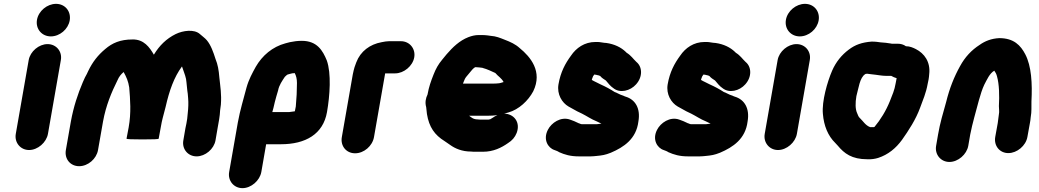

<svg xmlns="http://www.w3.org/2000/svg" viewBox="-20 -762 5395 997"><path d="M129 -450 62 -67C54 -22 86 17 131 17C176 17 221 -22 229 -67L296 -450C304 -495 272 -533 227 -533C182 -533 137 -495 129 -450ZM172 -659C164 -612 197 -573 244 -573C290 -573 334 -610 342 -656C350 -703 318 -742 271 -742C225 -742 180 -705 172 -659Z M489 17 515 -131C530 -214 559 -283 590 -345C598 -364 608 -376 622 -388C637 -361 646 -340 651 -308C656 -246 662 -177 648 -100L637 -42C637 -39 665 -38 720 -38C776 -38 804 -39 804 -42L815 -102C822 -143 826 -152 840 -207C859 -291 884 -362 925 -417C932 -394 941 -376 946 -352C949 -335 952 -290 955 -275L957 -251C959 -228 958 -201 955 -175L952 -145C950 -127 946 -113 943 -97L932 -33C924 12 956 50 1001 50C1046 50 1091 12 1099 -33L1110 -97C1115 -124 1122 -160 1123 -189L1127 -219C1131 -274 1124 -311 1119 -360C1116 -398 1111 -427 1099 -456C1088 -491 1075 -528 1054 -553C1045 -564 1029 -575 1017 -586C988 -611 931 -604 892 -585C844 -561 808 -526 779 -478C757 -516 727 -559 667 -557C605 -557 563 -539 526 -507C489 -476 461 -441 438 -393L431 -378C425 -368 418 -354 410 -335C384 -274 362 -208 348 -131L322 17C314 63 345 101 391 101C437 101 481 63 489 17Z M1506 -382C1507 -382 1509 -382 1510 -383C1518 -369 1522 -352 1522 -331C1522 -293 1520 -251 1516 -209L1511 -184C1502 -183 1490 -181 1481 -180H1394C1396 -188 1398 -195 1400 -202L1407 -232C1412 -251 1418 -273 1424 -292C1429 -320 1446 -343 1459 -363C1463 -366 1471 -376 1477 -376C1487 -378 1495 -382 1506 -382ZM1239 215C1284 215 1329 176 1337 131L1362 -13H1439C1566 -13 1658 -65 1678 -180C1693 -266 1701 -381 1677 -448C1656 -499 1627 -550 1547 -550C1525 -550 1504 -547 1485 -543L1462 -537C1395 -519 1342 -474 1308 -415C1290 -382 1272 -350 1260 -307C1245 -249 1227 -192 1215 -126L1170 131C1162 176 1194 215 1239 215Z M1922 -50 1980 -381H2032C2077 -381 2123 -419 2131 -464C2139 -509 2107 -548 2062 -548H2000C1989 -548 1977 -546 1962 -543C1901 -532 1852 -496 1830 -438L1821 -413C1818 -403 1815 -391 1812 -376L1755 -50C1747 -4 1778 34 1824 34C1870 34 1914 -4 1922 -50Z M2484 -410C2485 -410 2486 -410 2487 -409C2510 -403 2532 -392 2552 -383C2566 -366 2585 -356 2595 -336C2585 -333 2575 -329 2564 -329C2557 -328 2550 -328 2542 -328H2384L2388 -338C2393 -350 2394 -354 2401 -363L2421 -387C2427 -395 2438 -408 2447 -413H2453C2463 -413 2474 -411 2484 -410ZM2517 -141H2476C2473 -141 2467 -141 2460 -142C2438 -142 2428 -152 2416 -161H2512C2530 -161 2547 -162 2563 -164L2550 -158C2542 -152 2535 -149 2526 -143C2524 -143 2519 -141 2517 -141ZM2598 -172C2606 -174 2613 -176 2620 -178C2674 -193 2723 -239 2749 -288C2799 -391 2734 -467 2679 -512C2656 -533 2631 -544 2600 -556C2577 -565 2557 -574 2527 -576L2513 -578C2504 -579 2494 -580 2485 -580H2465C2448 -580 2430 -576 2412 -569C2366 -551 2331 -517 2299 -480L2276 -452C2256 -428 2243 -405 2231 -374C2218 -341 2207 -311 2200 -271C2191 -253 2186 -230 2193 -206C2194 -193 2196 -182 2197 -170C2208 -102 2237 -61 2289 -29L2305 -18C2309 -15 2314 -12 2318 -9C2343 9 2379 25 2426 25C2435 26 2441 26 2446 26H2488C2542 26 2584 5 2618 -19C2639 -32 2654 -49 2663 -72C2684 -128 2648 -171 2598 -172Z M3084 -544H3072C3015 -544 2972 -513 2945 -473C2915 -432 2891 -388 2880 -324C2871 -272 2899 -228 2932 -209L2977 -184C2985 -180 2993 -176 3002 -172C3028 -159 3050 -143 3078 -132L3103 -120L3087 -118C3082 -117 3078 -117 3074 -117H3002C2997 -117 2991 -120 2986 -122C2985 -122 2984 -122 2983 -123C2970 -130 2954 -136 2940 -141C2892 -158 2843 -124 2825 -88C2799 -38 2825 6 2859 17C2866 20 2877 23 2883 28C2912 41 2942 50 2985 50H3047C3056 50 3066 49 3076 48C3107 45 3122 43 3152 31C3220 2 3284 -41 3295 -131C3307 -199 3279 -245 3229 -260C3225 -261 3221 -263 3217 -265L3203 -270L3188 -277C3183 -280 3178 -282 3172 -284C3149 -299 3125 -312 3098 -324L3074 -336C3067 -339 3060 -343 3053 -347C3055 -353 3056 -359 3059 -364V-365L3066 -375C3074 -374 3079 -373 3086 -371C3090 -371 3094 -368 3097 -367C3104 -358 3115 -351 3126 -344C3137 -331 3150 -314 3164 -305C3199 -276 3253 -290 3283 -324C3319 -364 3315 -416 3285 -440C3267 -457 3257 -474 3234 -488L3229 -493C3205 -516 3171 -533 3128 -539C3115 -539 3096 -544 3084 -544Z M3651 -544H3639C3582 -544 3539 -513 3512 -473C3482 -432 3458 -388 3447 -324C3438 -272 3466 -228 3499 -209L3544 -184C3552 -180 3560 -176 3569 -172C3595 -159 3617 -143 3645 -132L3670 -120L3654 -118C3649 -117 3645 -117 3641 -117H3569C3564 -117 3558 -120 3553 -122C3552 -122 3551 -122 3550 -123C3537 -130 3521 -136 3507 -141C3459 -158 3410 -124 3392 -88C3366 -38 3392 6 3426 17C3433 20 3444 23 3450 28C3479 41 3509 50 3552 50H3614C3623 50 3633 49 3643 48C3674 45 3689 43 3719 31C3787 2 3851 -41 3862 -131C3874 -199 3846 -245 3796 -260C3792 -261 3788 -263 3784 -265L3770 -270L3755 -277C3750 -280 3745 -282 3739 -284C3716 -299 3692 -312 3665 -324L3641 -336C3634 -339 3627 -343 3620 -347C3622 -353 3623 -359 3626 -364V-365L3633 -375C3641 -374 3646 -373 3653 -371C3657 -371 3661 -368 3664 -367C3671 -358 3682 -351 3693 -344C3704 -331 3717 -314 3731 -305C3766 -276 3820 -290 3850 -324C3886 -364 3882 -416 3852 -440C3834 -457 3824 -474 3801 -488L3796 -493C3772 -516 3738 -533 3695 -539C3682 -539 3663 -544 3651 -544Z M4018 -450 3951 -67C3943 -22 3975 17 4020 17C4065 17 4110 -22 4118 -67L4185 -450C4193 -495 4161 -533 4116 -533C4071 -533 4026 -495 4018 -450ZM4061 -659C4053 -612 4086 -573 4133 -573C4179 -573 4223 -610 4231 -656C4239 -703 4207 -742 4160 -742C4114 -742 4069 -705 4061 -659Z M4636 -356 4631 -330C4625 -293 4613 -268 4601 -237C4581 -187 4552 -140 4521 -103H4520C4519 -102 4519 -102 4518 -102H4498C4474 -111 4462 -133 4445 -149C4438 -155 4435 -164 4431 -174C4421 -195 4421 -228 4427 -263C4438 -301 4444 -360 4473 -377C4473 -378 4474 -378 4475 -378C4478 -379 4480 -379 4483 -379H4484C4490 -378 4498 -377 4508 -376C4532 -374 4558 -368 4582 -368H4608C4617 -363 4625 -359 4636 -356ZM4506 -546C4456 -542 4421 -530 4387 -504C4351 -477 4321 -441 4301 -395C4276 -337 4247 -236 4253 -171C4258 -108 4280 -56 4317 -20L4330 -6C4364 35 4403 65 4484 65C4505 66 4524 63 4540 58C4592 41 4632 8 4664 -36C4698 -84 4736 -142 4758 -203C4772 -241 4789 -280 4797 -326L4802 -350C4804 -359 4804 -368 4805 -376C4813 -441 4779 -485 4736 -507C4722 -514 4705 -522 4684 -522C4672 -531 4657 -535 4641 -535H4611C4610 -535 4609 -535 4606 -536C4590 -539 4570 -541 4553 -542C4538 -544 4528 -546 4506 -546Z M4910 79C4955 79 5000 40 5008 -5L5018 -63C5023 -89 5032 -127 5039 -152C5054 -204 5070 -278 5091 -322C5106 -350 5118 -380 5143 -395C5149 -387 5154 -378 5157 -366C5169 -324 5170 -265 5167 -211C5167 -195 5170 -183 5167 -169C5166 -158 5163 -135 5161 -123L5148 -51C5140 -5 5171 33 5216 33C5261 33 5307 -5 5315 -51L5328 -123C5330 -132 5331 -141 5332 -152C5338 -186 5335 -205 5336 -235C5341 -328 5336 -419 5304 -480C5280 -526 5245 -564 5169 -564C5128 -562 5095 -549 5067 -529C5025 -502 4991 -466 4965 -418C4935 -364 4911 -305 4893 -232C4877 -175 4861 -122 4851 -63L4841 -5C4833 40 4865 79 4910 79Z"/></svg>

Font: Blanket
Style: BlkObl
Weight: 900
Foundry: Cannot Into Space Fonts
Version: Version 0.9